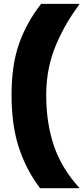

<svg xmlns="http://www.w3.org/2000/svg" viewBox="-20 -796 438 998"><path d="M394 182.1H188Q115.2 85.4 77.6 -30.3Q40 -146 40 -303.2Q40 -459 79.6 -570.1Q119.1 -681.2 193.8 -775.9H394Q355.5 -723.1 326.4 -673.3Q297.4 -623.5 272 -564.5Q246.6 -505.4 233.4 -439.5Q220.2 -373.5 220.2 -303.2Q220.2 -154.3 261 -36.1Q301.8 82 394 182.1Z"/></svg>

Font: Sora ExtraBold
Style: Regular
Weight: 800
Designer: Jonathan Barnbrook, Julián Moncada
Foundry: Barnbrook Fonts
Version: Version 2.000